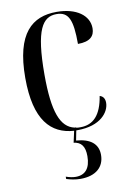

<svg xmlns="http://www.w3.org/2000/svg" viewBox="-88 -599 600 887"><g transform="rotate(-10 212.5 -155.5)"><path d="M242 10C351 10 394 -49 394 -92C394 -110 387 -123 370 -128C356 -40 318 -1 258 -1C251 -1 244 -1 238 -2V-4H231C166 -18 136 -93 136 -269C136 -481 174 -535 239 -535C296 -535 313 -495 313 -382C370 -382 392 -405 392 -442C392 -502 334 -545 241 -545C127 -545 46 -480 46 -269C46 -70 119 3 226 10L214 64C249 68 266 90 266 136C266 193 241 221 197 221C183 221 168 218 151 212V223C171 229 192 234 217 234C290 234 329 197 329 141C329 89 293 61 227 56L236 10C238 10 240 10 242 10Z"/></g></svg>

Font: Noto Serif Display Condensed
Style: Regular
Weight: 400
Width: 3
Designer: Monotype Design Team
Foundry: Monotype Imaging Inc.
Version: Version 2.009